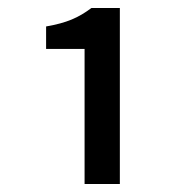

<svg xmlns="http://www.w3.org/2000/svg" viewBox="-20 -896 457 479"><path d="M191 -437H279V-876H208C176 -852 147 -839 95 -830V-774H191Z"/></svg>

Font: ChiuKong Gothic CL Medium
Style: Regular
Weight: 500
Designer: Ryoko NISHIZUKA 西塚涼子 (kana, bopomofo & ideographs); Paul D. Hunt (Latin, Greek & Cyrillic); Sandoll Communications 산돌커뮤니
Foundry: Adobe
Version: Version 1.300